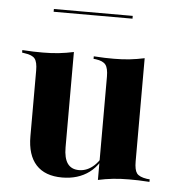

<svg xmlns="http://www.w3.org/2000/svg" viewBox="-46 -612 609 667"><g transform="rotate(5 258.5 -278.5)"><path d="M197.6 -417.7V-208.9H72.6V-350.8Q72.6 -380.6 63.3 -392.3Q54 -404 28.2 -407.3L18.5 -408.9V-417.7Q41.1 -416.1 57.7 -415.7Q74.2 -415.3 90.3 -415.3Q119.4 -415.3 145.6 -418.1Q171.8 -421 197.6 -426.6ZM197.6 -208.9V-94.4Q197.6 -56.5 210.9 -37.9Q224.2 -19.4 250.8 -19.4Q279.8 -19.4 304 -41.9Q328.2 -64.5 346.8 -112.9L349.2 -109.7Q327.4 -46 288.7 -17.3Q250 11.3 194.4 11.3Q134.7 11.3 103.6 -22.6Q72.6 -56.5 72.6 -121.8V-208.9ZM319.4 0V-208.9H444.4V-66.9Q444.4 -37.1 453.2 -25.4Q462.1 -13.7 488.7 -9.7L498.4 -8.9V0Q475.8 -1.6 459.7 -2Q443.5 -2.4 426.6 -2.4Q397.6 -2.4 371.4 0.4Q345.2 3.2 319.4 8.9ZM444.4 -417.7V-208.9H319.4V-350.8Q319.4 -380.6 310.1 -392.7Q300.8 -404.8 275.8 -408.1L267.7 -408.9V-417.7Q290.3 -416.1 306.5 -415.7Q322.6 -415.3 337.9 -415.3Q366.9 -415.3 392.7 -418.1Q418.5 -421 444.4 -426.6ZM115.3 -559.7V-569.4H390.3V-559.7Z"/></g></svg>

Font: Playfair 144pt SemiCondensed ExtraBold
Style: Regular
Weight: 800
Width: 4
Designer: Claus Eggers Sørensen
Foundry: Claus Eggers Sørensen
Version: Version 2.203